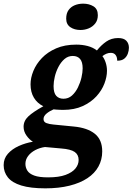

<svg xmlns="http://www.w3.org/2000/svg" viewBox="-78 -790 725 1050"><path d="M170 240Q89 240 38.5 224.5Q-12 209 -35 180Q-58 151 -58 113Q-58 77 -35 51Q-12 25 24.5 8.5Q61 -8 102 -15Q83 -26 67 -48.5Q51 -71 51 -97Q51 -129 77 -153.5Q103 -178 159 -209Q126 -225 107.5 -255.5Q89 -286 89 -329Q89 -364 104.5 -402Q120 -440 151 -472.5Q182 -505 229 -525.5Q276 -546 339 -546Q372 -546 401 -538.5Q430 -531 452 -514Q475 -543 503 -562.5Q531 -582 568 -582Q599 -582 613 -567Q627 -552 627 -529Q627 -513 621 -496.5Q615 -480 601.5 -469Q588 -458 563 -458Q563 -478 554 -489.5Q545 -501 528 -501Q515 -501 503.5 -496Q492 -491 482 -483Q493 -469 500 -447.5Q507 -426 507 -403Q507 -370 493 -333Q479 -296 449.5 -263.5Q420 -231 374.5 -210Q329 -189 266 -189Q260 -189 250 -189.5Q240 -190 230.5 -190.5Q221 -191 215 -192Q192 -182 176 -168.5Q160 -155 160 -139Q160 -123 175.5 -117Q191 -111 214 -109L326 -98Q400 -91 440.5 -58.5Q481 -26 481 38Q481 83 460.5 120.5Q440 158 400 184.5Q360 211 302 225.5Q244 240 170 240ZM185 180Q244 180 280.5 166.5Q317 153 334.5 131.5Q352 110 352 85Q352 56 330.5 41Q309 26 257 22L168 14Q139 18 114.5 31Q90 44 75.5 63.5Q61 83 61 106Q61 126 71.5 143Q82 160 109 170Q136 180 185 180ZM269 -250Q296 -250 315.5 -267.5Q335 -285 348 -311.5Q361 -338 367.5 -366Q374 -394 374 -416Q374 -451 360 -467.5Q346 -484 320 -484Q294 -484 274.5 -467Q255 -450 241.5 -424Q228 -398 221.5 -370Q215 -342 215 -319Q215 -282 229.5 -266Q244 -250 269 -250ZM362 -626Q329 -626 306.5 -641.5Q284 -657 284 -688Q284 -717 297 -735Q310 -753 331 -761.5Q352 -770 377 -770Q409 -770 433 -755.5Q457 -741 457 -707Q457 -680 443 -662Q429 -644 407.5 -635Q386 -626 362 -626Z"/></svg>

Font: Noto Serif
Style: Italic
Weight: 400
Italic angle: -12°
Designer: Monotype Design Team
Foundry: Monotype Imaging Inc.
Version: Version 2.013